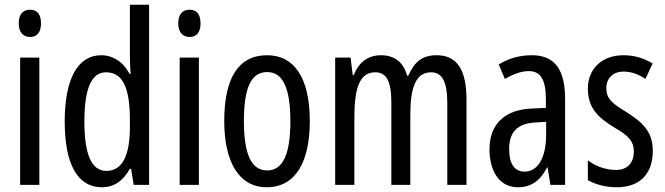

<svg xmlns="http://www.w3.org/2000/svg" viewBox="-20 -780 2806 810"><path d="M107 -739C76 -739 59 -719 59 -681C59 -645 77 -624 107 -624C137 -624 153 -645 153 -681C153 -718 138 -739 107 -739ZM146 -537H65V0H146Z M410 10C462 10 499 -17 528 -68H533L544 0H609V-760H528V-542C528 -521 529 -498 531 -468H527C500 -519 456 -547 407 -547C308 -547 253 -447 253 -268C253 -87 307 10 410 10ZM429 -59C365 -59 336 -130 336 -268C336 -402 364 -475 427 -475C497 -475 528 -412 528 -274V-244C528 -120 494 -59 429 -59Z M780 -739C749 -739 732 -719 732 -681C732 -645 750 -624 780 -624C810 -624 826 -645 826 -681C826 -718 811 -739 780 -739ZM819 -537H738V0H819Z M1287 -269C1287 -452 1221 -547 1107 -547C983 -547 926 -446 926 -269C926 -101 986 10 1105 10C1230 10 1287 -102 1287 -269ZM1009 -269C1009 -407 1038 -476 1107 -476C1174 -476 1205 -407 1205 -269C1205 -130 1174 -61 1107 -61C1039 -61 1009 -132 1009 -269Z M1822 -547C1763 -547 1728 -520 1703 -461H1697C1685 -511 1649 -547 1588 -547C1534 -547 1494 -519 1473 -464H1468L1459 -537H1394V0H1475V-281C1475 -395 1491 -475 1563 -475C1609 -475 1631 -440 1631 -348V0H1711V-296C1711 -413 1735 -475 1799 -475C1844 -475 1867 -438 1867 -345V0H1948V-360C1948 -486 1908 -547 1822 -547Z M2224 -547C2173 -547 2126 -534 2084 -508L2110 -447C2148 -469 2181 -480 2211 -480C2262 -480 2283 -442 2283 -360V-325L2222 -322C2109 -317 2045 -256 2045 -150C2045 -65 2082 10 2165 10C2221 10 2260 -18 2288 -74H2290L2302 0H2364V-362C2364 -480 2325 -547 2224 -547ZM2236 -263 2284 -266V-212C2284 -114 2249 -56 2193 -56C2152 -56 2128 -86 2128 -152C2128 -222 2163 -259 2236 -263Z M2734 -144C2734 -226 2689 -265 2623 -307C2560 -345 2538 -365 2538 -408C2538 -450 2566 -478 2611 -478C2644 -478 2675 -466 2703 -447L2733 -512C2696 -535 2656 -547 2610 -547C2521 -547 2460 -491 2460 -406C2460 -323 2505 -283 2572 -242C2632 -208 2654 -183 2654 -141C2654 -92 2626 -63 2579 -63C2535 -63 2489 -80 2460 -104V-20C2490 -3 2532 10 2582 10C2678 10 2734 -45 2734 -144Z"/></svg>

Font: Noto Sans Devanagari ExtraCondensed
Style: Regular
Weight: 400
Width: 2
Designer: Jelle Bosma - Monotype Design Team
Foundry: Monotype Imaging Inc.
Version: Version 2.004